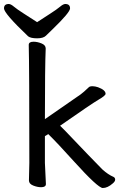

<svg xmlns="http://www.w3.org/2000/svg" viewBox="-31 -922 597 962"><path d="M338 -115Q257 -205 211 -250L194 -240V-106L199 0Q199 16 175 16Q156 16 135 7.5Q114 -1 114 -18L116 -106Q116 -590 113 -697Q113 -713 137 -713Q156 -713 177 -704.5Q198 -696 198 -679Q194 -590 194 -325L373 -449Q388 -460 412 -483Q417 -490 432 -490Q445 -490 460 -485Q498 -471 498 -452Q498 -443 463.5 -423Q429 -403 270 -292Q294 -269 332.5 -228Q371 -187 411 -146Q451 -105 482 -73Q511 -47 537 -36Q546 -32 546 -22Q546 -13 534 -3Q508 20 484 20Q460 20 338 -115ZM155 -730Q123 -730 110 -740Q-11 -855 -11 -880Q-11 -902 13 -902Q23 -902 39 -888.5Q55 -875 89 -853.5Q123 -832 155 -811Q187 -832 220.5 -853.5Q254 -875 270 -888.5Q286 -902 296 -902Q320 -902 320 -880Q320 -860 232 -775Q212 -756 199 -743Q186 -730 155 -730Z"/></svg>

Font: LXGW WenKai Medium
Style: Regular
Weight: 500
Designer: LXGW / Fontworks Inc.
Foundry: LXGW / Fontworks Inc.
Version: Version 1.501; October 10, 2024